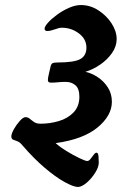

<svg xmlns="http://www.w3.org/2000/svg" viewBox="-20 -652 508 762"><path d="M25 -111Q25 -101 31.5 -98Q38 -95 48.5 -91.5Q59 -88 70 -74Q114 -23 157.5 14Q201 51 236.5 70.5Q272 90 289 90Q304 90 323.5 73.5Q343 57 357.5 34Q372 11 372 -7Q372 -15 371 -30.5Q370 -46 363 -46Q358 -46 352 -38Q346 -30 339.5 -21.5Q333 -13 326 -13Q319 -13 295 -24.5Q271 -36 244 -52.5Q217 -69 201 -84Q310 -99 367 -146Q424 -193 424 -248Q424 -280 408 -305Q392 -330 367.5 -346Q343 -362 319 -367Q349 -376 377.5 -395.5Q406 -415 424.5 -441.5Q443 -468 443 -497Q443 -528 423 -559Q403 -590 370.5 -611Q338 -632 301 -632Q279 -632 254 -621Q229 -610 207 -594Q185 -578 171 -562.5Q157 -547 157 -538Q157 -529 168 -529Q180 -529 197.5 -535.5Q215 -542 225 -542Q263 -542 293 -519.5Q323 -497 323 -463Q323 -431 298.5 -417.5Q274 -404 208 -404Q194 -404 188.5 -401Q183 -398 181 -389Q178 -376 174 -359Q170 -342 170 -334Q170 -324 182 -324Q196 -324 210 -325.5Q224 -327 241 -327Q264 -327 279.5 -313.5Q295 -300 295 -268Q295 -230 272 -206Q249 -182 213.5 -171.5Q178 -161 141 -161Q125 -161 115.5 -167.5Q106 -174 98.5 -180.5Q91 -187 81 -187Q72 -187 58.5 -172Q45 -157 35 -139Q25 -121 25 -111Z"/></svg>

Font: Alkatra
Style: Regular
Weight: 400
Designer: Suman Bhandary
Version: Version 1.100;gftools[0.9.22]